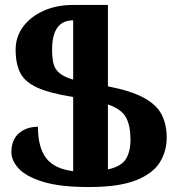

<svg xmlns="http://www.w3.org/2000/svg" viewBox="-20 -744 722 774"><path d="M338 10Q221 10 152.5 -11.5Q84 -33 55 -65Q26 -97 26 -130Q26 -181 56.5 -207Q87 -233 133 -233Q133 -149 166.5 -106Q200 -63 275 -54V-353Q181 -368 131 -390.5Q81 -413 62 -449.5Q43 -486 43 -544Q43 -595 72.5 -635.5Q102 -676 154.5 -700Q207 -724 275 -724H415V-396Q508 -378 559.5 -350Q611 -322 631.5 -282.5Q652 -243 652 -189Q652 -134 624 -89Q596 -44 527.5 -17Q459 10 338 10ZM506 -181Q506 -237 488 -270.5Q470 -304 415 -323V-61Q469 -73 487.5 -103Q506 -133 506 -181ZM190 -544Q190 -511 195.5 -488Q201 -465 219.5 -449.5Q238 -434 275 -423V-662Q190 -662 190 -544Z"/></svg>

Font: Noto Serif Armenian Condensed ExtraBold
Style: Regular
Weight: 800
Width: 3
Designer: Monotype Design Team
Foundry: Monotype Imaging Inc.
Version: Version 2.008; ttfautohint (v1.8.4.7-5d5b)